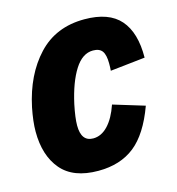

<svg xmlns="http://www.w3.org/2000/svg" viewBox="-86 -596 627 682"><g transform="rotate(-15 228.0 -255.5)"><path d="M14 -181Q14 -218 24 -268Q48 -382 113.5 -452Q179 -522 284 -522Q374 -522 415.5 -474.5Q457 -427 456 -335L328 -321Q329 -331 329 -347Q329 -379 319 -393Q309 -407 285 -407Q246 -407 217.5 -362Q189 -317 172 -240Q162 -192 162 -164Q162 -105 206 -105Q236 -105 260.5 -131Q285 -157 301 -204L416 -169Q381 -73 328 -31Q275 11 194 11Q102 11 58 -41Q14 -93 14 -181Z"/></g></svg>

Font: Decalotype ExtraBold Italic
Style: Regular
Weight: 800
Italic angle: -12°
Designer: Alfredo Marco Pradil
Foundry: Alfredo Marco Pradil
Version: Version 1.0